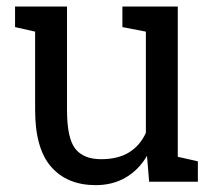

<svg xmlns="http://www.w3.org/2000/svg" viewBox="-20 -548 648 579"><path d="M268.6 10.3Q182.6 10.3 134.3 -44.9Q85.9 -100.1 85.9 -216.8V-452.6L25.4 -466.3V-528.3H85.9H182.1V-215.8Q182.1 -131.3 207 -99.6Q231.9 -67.9 284.7 -67.9Q335.9 -67.9 369.4 -88.6Q402.8 -109.4 419.9 -147.5V-452.6L349.1 -466.3V-528.3H419.9H516.1V-75.2L576.7 -61.5V0H429.7L423.3 -78.1Q398.4 -35.6 359.1 -12.7Q319.8 10.3 268.6 10.3Z"/></svg>

Font: Hanuman
Style: Regular
Weight: 400
Designer: Danh Hong
Foundry: Danh Hong
Version: Version 9.000